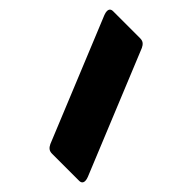

<svg xmlns="http://www.w3.org/2000/svg" viewBox="-196 -811 927 927"><g transform="rotate(45 268.0 -347.5)"><path d="M276 -27 20 -652Q15 -665 15 -674Q15 -695 37 -695H221Q236 -695 245 -688Q254 -681 260 -668L516 -43Q521 -30 521 -21Q521 0 499 0H315Q300 0 291 -7Q282 -14 276 -27Z"/></g></svg>

Font: Mitr
Style: Bold
Weight: 700
Designer: Thanarat Vachiruckul
Foundry: Cadson Demak
Version: Version 1.002